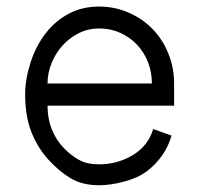

<svg xmlns="http://www.w3.org/2000/svg" viewBox="-20 -544 596 574"><path d="M500.5 -228H122.1Q122.1 -189.5 135 -157.2Q147.9 -125 170.4 -101.8Q192.9 -78.6 216.8 -65.7Q240.7 -52.7 275.9 -52.7Q331.1 -52.7 377 -80.3Q422.9 -107.9 438 -158.2Q452.1 -153.3 465.6 -148.4Q479 -143.6 492.7 -138.7Q483.9 -106.4 464.6 -79.1Q445.3 -51.8 418.9 -32Q392.6 -12.2 351.6 -1.2Q310.5 9.8 275.9 9.8Q226.6 9.8 191.9 -10.7Q157.2 -31.2 125 -66.4Q92.8 -101.6 74 -148.9Q55.2 -196.3 55.2 -262.2Q55.2 -307.1 71.3 -356.9Q87.4 -406.7 116.2 -444.1Q145 -481.4 185.3 -502.9Q225.6 -524.4 275.9 -524.4Q323.2 -524.4 365 -506.1Q406.7 -487.8 436.8 -456.5Q466.8 -425.3 483.6 -383.3Q500.5 -341.3 500.5 -294.4ZM434.1 -294.4Q434.1 -328.1 422.4 -358.2Q410.6 -388.2 389.6 -410.4Q368.7 -432.6 339.6 -445.8Q310.5 -459 275.9 -459Q244.1 -459 216.1 -445.1Q188 -431.2 167.2 -408.2Q146.5 -385.3 134.3 -355.5Q122.1 -325.7 122.1 -294.4Z"/></svg>

Font: Saysettha OT
Style: Regular
Weight: 400
Designer: John M. Durdin and Silvain Dupertuis
Foundry: Lao Script for Windows
Version: Version 2.000